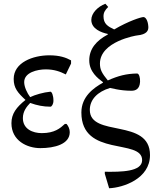

<svg xmlns="http://www.w3.org/2000/svg" viewBox="-20 -776 820 1024"><path d="M141 -258C125 -279 109 -312 109 -338C109 -390 179 -406 224 -406C270 -406 301 -394 331 -379L359 -437V-454C332 -469 298 -481 243 -481C156 -481 53 -443 53 -355C53 -306 75 -281 116 -243C67 -204 41 -169 41 -119C41 -26 124 14 195 14C271 14 352 -7 352 -71C352 -88 345 -103 335 -115H326C301 -92 271 -66 203 -66C154 -66 102 -88 102 -146C102 -184 124 -209 141 -227C177 -214 211 -207 249 -207C256 -207 265 -221 265 -239C265 -268 256 -287 249 -287C213 -284 165 -270 141 -258Z M711 -384C654 -383 611 -372 555 -347C524 -385 513 -404 513 -437C513 -555 707 -587 711 -587C763 -592 773 -613 771 -635C769 -666 757 -685 745 -685C732 -685 666 -664 589 -619C555 -635 532 -649 532 -689C532 -709 540 -722 557 -739L542 -756C502 -741 467 -706 467 -670C467 -621 522 -602 555 -595V-592C493 -559 456 -515 456 -454C456 -393 502 -358 529 -338V-335C479 -307 414 -261 414 -176C414 64 738 -39 738 78C738 141 624 141 539 140V151L562 228C636 225 780 178 780 51C780 -148 459 -41 459 -190C459 -245 500 -287 567 -307C572 -307 618 -292 681 -292C702 -292 725 -300 727 -340C728 -361 722 -384 711 -384Z"/></svg>

Font: mjx-stx-n
Style: Regular
Weight: 500
Version: 1.0.0